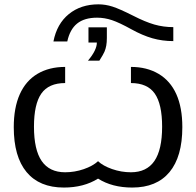

<svg xmlns="http://www.w3.org/2000/svg" viewBox="-20 -842 892 872"><path d="M716.3 -266.6Q716.3 -369.1 682.9 -417Q649.4 -464.8 574.7 -464.8V-538.1Q647 -538.1 700.2 -506.6Q753.4 -475.1 780.8 -414.3Q808.1 -353.5 808.1 -264.6Q808.1 -130.4 749.8 -60.3Q691.4 9.8 580.6 9.8Q489.3 9.8 425.3 -30.8Q360.4 9.8 270 9.8Q159.2 9.8 100.8 -60.3Q42.5 -130.4 42.5 -264.6Q42.5 -352.5 69.8 -413.8Q97.2 -475.1 150.1 -506.6Q203.1 -538.1 275.9 -538.1V-464.8Q201.2 -464.8 167.7 -417Q134.3 -369.1 134.3 -266.6Q134.3 -161.6 169.4 -110.6Q204.6 -59.6 275.9 -59.6Q318.8 -59.6 360.1 -73.7Q401.4 -87.9 425.3 -109.9Q447.3 -88.9 489 -74.2Q530.8 -59.6 574.7 -59.6Q646 -59.6 681.2 -110.8Q716.3 -162.1 716.3 -266.6ZM465.3 -717.8V-669.9Q465.3 -649.4 462.6 -634.8Q460 -620.1 454.6 -607.4Q449.2 -594.7 431.2 -566.4H379.4Q419.9 -614.3 419.9 -648.9H381.8V-717.8ZM767.1 -655.3Q717.3 -655.3 672.1 -668.2Q627 -681.2 577.6 -708.5Q522 -739.3 488.5 -750.5Q455.1 -761.7 420.9 -761.7Q363.3 -761.7 330.3 -735.1Q297.4 -708.5 285.6 -653.8H222.7Q238.3 -733.9 292.7 -778.1Q347.2 -822.3 427.2 -822.3Q459 -822.3 491 -812Q522.9 -801.8 585 -770.5Q639.2 -742.7 680.7 -730.7Q722.2 -718.8 767.1 -718.8Z"/></svg>

Font: Liberation Sans
Style: Regular
Weight: 400
Designer: Steve Matteson
Foundry: Ascender Corporation
Version: Version 2.00.1